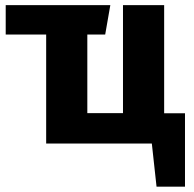

<svg xmlns="http://www.w3.org/2000/svg" viewBox="-20 -551 743 737"><path d="M1.9 -531.4H403.5L383.8 -418.4H315.2H157.2H1.9ZM452.1 -116.7V-531.4H610.1V0H157.2V-531.4H315.2V-116.7ZM510.6 -116.3H690.1V165.6H580.9L562.8 0H524.3Z"/></svg>

Font: Fira Sans Variable
Style: Regular
Weight: 400
Designer: Carrois Corporate & Edenspiekermann AG
Foundry: Carrois Corporate GbR & Edenspiekermann AG
Version: Version 4.202